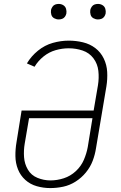

<svg xmlns="http://www.w3.org/2000/svg" viewBox="-20 -950 616 978"><path d="M236 8Q269 8 302 1Q335 -6 365 -25Q395 -44 417.5 -71.5Q440 -99 452 -130.5Q464 -162 469 -195L522 -510Q528 -547 526 -583.5Q524 -620 508.5 -652Q493 -684 465.5 -705Q438 -726 402.5 -734.5Q367 -743 330 -743Q290 -743 249 -731.5Q208 -720 173.5 -692Q139 -664 117 -627L156 -610Q174 -640 202 -662.5Q230 -685 263.5 -694.5Q297 -704 330 -704Q367 -704 401 -692.5Q435 -681 456 -653Q477 -625 481 -589Q485 -553 479 -516L457 -387H90L64 -225Q58 -190 58.5 -154.5Q59 -119 71.5 -87.5Q84 -56 109 -33.5Q134 -11 167.5 -1.5Q201 8 236 8ZM237 -31Q203 -31 171 -44Q139 -57 122 -86Q105 -115 102.5 -149.5Q100 -184 106 -219L128 -348H451L427 -201Q421 -168 407 -135.5Q393 -103 366 -78Q339 -53 305 -42Q271 -31 237 -31ZM479 -851Q488 -851 496.5 -854Q505 -857 510.5 -864.5Q516 -872 518 -881Q520 -893 516.5 -905Q513 -917 502.5 -923.5Q492 -930 479 -930Q470 -930 461.5 -927Q453 -924 447.5 -916Q442 -908 440 -900Q438 -887 441.5 -875Q445 -863 456 -857Q467 -851 479 -851ZM279 -851Q288 -851 296.5 -854Q305 -857 310.5 -864.5Q316 -872 318 -881Q320 -893 316.5 -905Q313 -917 302.5 -923.5Q292 -930 279 -930Q270 -930 261.5 -927Q253 -924 247.5 -916Q242 -908 240 -900Q238 -887 241.5 -875Q245 -863 256 -857Q267 -851 279 -851Z"/></svg>

Font: Iosevka Sparkle Extralight
Style: Italic
Weight: 200
Italic angle: -9°
Designer: Belleve Invis
Foundry: Belleve Invis
Version: Version 4.5.0; ttfautohint (v1.8.3)